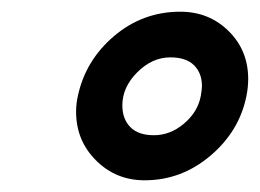

<svg xmlns="http://www.w3.org/2000/svg" viewBox="-20 -747 444 328"><path d="M110 -556Q110 -570 113 -583Q126 -644 175 -685.5Q224 -727 288 -727Q337 -727 370.5 -694Q404 -661 404 -612Q404 -598 401 -583Q389 -523 339.5 -481Q290 -439 227 -439Q178 -439 144 -473Q110 -507 110 -556ZM323 -583Q325 -595 325 -600Q325 -622 311.5 -635.5Q298 -649 271 -649Q240 -649 214.5 -623.5Q189 -598 189 -567Q189 -544 202.5 -530Q216 -516 243 -516Q271 -516 294.5 -536Q318 -556 323 -583Z"/></svg>

Font: Prompt Medium
Style: Italic
Weight: 500
Italic angle: -12°
Designer: Katatrad Team
Foundry: CadsonDemak
Version: Version 1.001